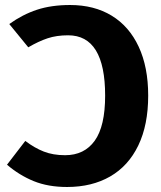

<svg xmlns="http://www.w3.org/2000/svg" viewBox="-20 -730 645 767"><path d="M572 -348Q572 -231 532.5 -149Q493 -67 420 -25Q347 17 248 17Q172 17 114.5 -6.5Q57 -30 8 -72L81 -167Q118 -139 155 -124.5Q192 -110 240 -110Q317 -110 358.5 -168Q400 -226 400 -348Q400 -589 252 -589Q206 -589 170 -577Q134 -565 93 -541L17 -634Q70 -672 127.5 -691Q185 -710 260 -710Q356 -710 426 -667.5Q496 -625 534 -543.5Q572 -462 572 -348Z"/></svg>

Font: FiraGOUPP
Style: Bold
Weight: 700
Designer: bBox Type
Foundry: bBox Type GmbH
Version: Version 1.001